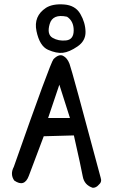

<svg xmlns="http://www.w3.org/2000/svg" viewBox="-20 -853 540 902"><path d="M196.3 -816.4Q227.5 -835.9 280.8 -832Q334 -828.1 357.4 -787.6Q380.9 -747.1 381.8 -704.1Q382.8 -661.1 344.2 -634.8Q305.7 -608.4 275.4 -605Q245.1 -601.6 205.6 -619.1Q166 -636.7 151.4 -707Q136.7 -777.3 196.3 -816.4ZM294.9 -774.4Q227.5 -789.1 213.4 -740.2Q199.2 -691.4 227.1 -675.3Q254.9 -659.2 290.5 -663.1Q326.2 -667 326.2 -710.4Q326.2 -753.9 294.9 -774.4ZM231.4 -575.2Q256.8 -600.6 276.4 -590.8Q295.9 -581.1 306.6 -553.2Q317.4 -525.4 453.1 -17.6Q460 2 443.4 15.6Q431.6 29.3 416 29.3Q376 16.6 368.7 -24.4Q361.3 -65.4 327.1 -216.8L185.5 -212.9L115.2 -26.4Q94.7 28.3 46.9 -4.9Q26.4 -34.2 44.9 -69.3Q216.8 -558.6 231.4 -575.2ZM308.6 -298.8 258.8 -455.1 206.1 -298.8Z"/></svg>

Font: JasonHandwriting4
Style: Regular
Weight: 400
Version: Version 1.01.21